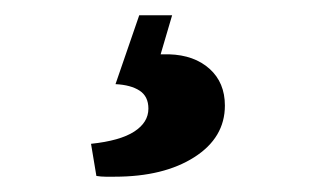

<svg xmlns="http://www.w3.org/2000/svg" viewBox="-20 -39 404 251"><path d="M205 -19 190 32Q193 32 195.5 32Q198 32 201 32Q234 33 254 51Q274 69 274 99Q274 141 234 166.5Q194 192 130 192Q124 192 118 192Q112 192 106 191L99 149Q137 145 155.5 133Q174 121 174 103Q174 87 162.5 79.5Q151 72 131 71L162 -19Z"/></svg>

Font: Yrsa
Style: Bold
Weight: 700
Version: Version 2.004